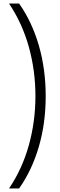

<svg xmlns="http://www.w3.org/2000/svg" viewBox="-20 -820 338 1084"><path d="M238 -277Q238 -125 199.5 7.5Q161 140 88 244H31Q105 135 142.5 1Q180 -133 180 -277Q180 -421 143 -554.5Q106 -688 31 -800H88Q161 -696 199.5 -562.5Q238 -429 238 -277Z"/></svg>

Font: Noto Sans Tamil Light
Style: Regular
Weight: 300
Designer: Jelle Bosma - Monotype Design Team
Foundry: Monotype Imaging Inc.
Version: Version 2.004; ttfautohint (v1.8.4.7-5d5b)